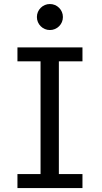

<svg xmlns="http://www.w3.org/2000/svg" viewBox="-20 -953 516 973"><path d="M397.9 -712.9V-642.1H278.3V-70.8H397.9V0H68.4V-70.8H185.5V-642.1H68.4V-712.9ZM167 -866.7Q167 -880.4 172.1 -892.3Q177.2 -904.3 186.3 -913.3Q195.3 -922.4 207.3 -927.5Q219.2 -932.6 232.9 -932.6Q246.6 -932.6 258.5 -927.5Q270.5 -922.4 279.5 -913.3Q288.6 -904.3 293.7 -892.3Q298.8 -880.4 298.8 -866.7Q298.8 -853 293.7 -841.1Q288.6 -829.1 279.5 -820.1Q270.5 -811 258.5 -805.9Q246.6 -800.8 232.9 -800.8Q219.2 -800.8 207.3 -805.9Q195.3 -811 186.3 -820.1Q177.2 -829.1 172.1 -841.1Q167 -853 167 -866.7Z"/></svg>

Font: Andika New Basic
Style: Regular
Weight: 400
Designer: Victor Gaultney, Annie Olsen, Julie Remington, Don Collingsworth, Eric Hays
Foundry: SIL International
Version: Version 5.500